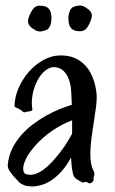

<svg xmlns="http://www.w3.org/2000/svg" viewBox="-20 -631 412 689"><path d="M327.1 -286.1Q327.6 -269 324.2 -244.4Q320.8 -219.7 316.4 -191.7Q312 -163.6 308.1 -134.3Q304.2 -105 304.2 -79.1Q304.2 -62 306.6 -46.6Q309.1 -31.2 314.9 -20Q318.4 -13.7 318.6 -8.8Q318.8 -3.9 317.9 -0.2Q316.9 3.4 315.9 6.1Q314.9 8.8 315.9 11.2Q316.9 13.7 315.4 16.8Q314 20 311 22.7Q308.1 25.4 304.4 26.6Q300.8 27.8 297.9 25.9Q292.5 22.5 289.3 22Q286.1 21.5 283.9 22.2Q281.7 22.9 280 23.9Q278.3 24.9 275.9 23.9Q267.6 19.5 257.8 13.7Q248 7.8 245.1 1Q243.2 -2 241.5 -8.8Q239.7 -15.6 238.5 -24.9Q237.3 -34.2 236.3 -44.9Q235.4 -55.7 234.9 -65.9Q218.8 -35.6 200.4 -15.6Q182.1 4.4 163.8 16.4Q145.5 28.3 127.7 33.2Q109.9 38.1 95.2 38.1Q80.1 38.1 68.6 34.2Q57.1 30.3 50.8 24.9Q26.9 1 16.8 -13.9Q6.8 -28.8 7.8 -38.1Q10.3 -69.3 22.9 -95.7Q35.6 -122.1 54.7 -144.3Q73.7 -166.5 97.4 -184.3Q121.1 -202.1 145.8 -216.1Q170.4 -230 194.3 -239.5Q218.3 -249 237.8 -254.9Q236.8 -281.2 235.6 -301Q234.4 -320.8 231.9 -330.1Q224.6 -360.4 209.5 -375.2Q194.3 -390.1 172.9 -390.1Q159.2 -390.1 145.3 -379.9Q131.3 -369.6 120.1 -352.1Q108.9 -334.5 101.8 -311.5Q94.7 -288.6 94.2 -263.2Q94.2 -256.8 94.7 -251Q95.2 -245.1 96.2 -238.8Q96.7 -235.4 94 -233.9Q91.3 -232.4 87.4 -231.7Q83.5 -231 79.1 -230.5Q74.7 -230 71.8 -229Q69.3 -228 67.9 -227.8Q66.4 -227.5 64.9 -228.3Q63.5 -229 61.3 -231Q59.1 -232.9 55.2 -235.8Q51.3 -238.8 47.1 -240.7Q43 -242.7 39.8 -244.1Q36.6 -245.6 34.4 -246.8Q32.2 -248 32.2 -250Q32.2 -280.3 45.7 -312.5Q59.1 -344.7 81.8 -371.3Q104.5 -397.9 134.5 -415Q164.6 -432.1 198.2 -432.1Q225.6 -432.1 245.6 -423.8Q265.6 -415.5 279.8 -402.3Q293.9 -389.2 303 -373Q312 -356.9 317.1 -340.6Q322.3 -324.2 324.5 -309.8Q326.7 -295.4 327.1 -286.1ZM238.8 -199.2Q224.1 -193.8 206.5 -185.1Q189 -176.3 170.9 -164.3Q152.8 -152.3 134.8 -136.7Q116.7 -121.1 101.1 -102.1Q82.5 -80.1 74.2 -63Q65.9 -45.9 64 -33.9Q62 -22 64.9 -15.1Q67.9 -8.3 71.8 -6.8Q86.9 -1 103.3 -5.6Q119.6 -10.3 136 -22.2Q152.3 -34.2 167.7 -51Q183.1 -67.9 196.8 -85.7Q210.4 -103.5 221.2 -120.8Q231.9 -138.2 238.8 -150.9ZM164.6 -569.3Q165 -563.5 164.3 -556.4Q163.6 -549.3 161.4 -542.5Q159.2 -535.6 155.5 -530.5Q151.9 -525.4 146.5 -523.4Q132.8 -518.1 123.5 -518.1Q116.2 -518.1 110.6 -520.8Q105 -523.4 99.6 -527.3Q91.3 -531.7 85.9 -539.3Q80.6 -546.9 80.6 -554.2Q80.6 -560.1 83 -567.9Q85.4 -575.7 89.4 -583.5Q93.3 -591.3 97.9 -597.7Q102.5 -604 106.9 -606.4Q113.8 -610.4 117.7 -610.4Q121.6 -610.4 125.5 -610.4Q144 -610.4 153.8 -601.1Q163.6 -591.8 164.6 -569.3ZM225.6 -560.1Q225.1 -565.9 225.8 -573Q226.6 -580.1 228.8 -586.9Q231 -593.8 234.6 -599.1Q238.3 -604.5 243.7 -606.4Q250.5 -608.9 256.3 -610.1Q262.2 -611.3 266.6 -611.3Q274.4 -611.3 279.8 -608.6Q285.2 -606 290.5 -602.1Q298.8 -597.7 304.2 -590.3Q309.6 -583 309.6 -575.2Q309.6 -569.3 307.1 -561.5Q304.7 -553.7 300.8 -545.9Q296.9 -538.1 292.5 -531.7Q288.1 -525.4 283.7 -523.4Q276.9 -519.5 272.7 -519.3Q268.6 -519 264.6 -519Q246.6 -519 236.6 -528.3Q226.6 -537.6 225.6 -560.1Z"/></svg>

Font: Oregano
Style: Regular
Weight: 400
Version: Version 1.000